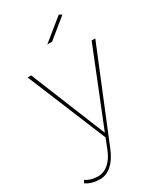

<svg xmlns="http://www.w3.org/2000/svg" viewBox="-242 -821 927 1097"><g transform="rotate(-30 221.5 -272.5)"><path d="M79.1 193.8Q23.9 193.8 -13.2 168L-3.9 150.9Q30.3 173.8 77.1 173.8Q115.2 173.8 146.7 146.5Q178.2 119.1 198.2 67.9L224.1 2L9.8 -517.1H33.2L233.9 -22.9L432.1 -517.1H456.1L213.9 75.2Q189.9 132.8 155 163.3Q120.1 193.8 79.1 193.8ZM232.9 -624H201.2L342.8 -738.8L361.8 -729Z"/></g></svg>

Font: Montserrat
Style: Thin
Weight: 250
Designer: Julieta Ulanovsky
Foundry: Julieta Ulanovsky
Version: Version 1.000;PS 002.000;hotconv 1.0.70;makeotf.lib2.5.58329